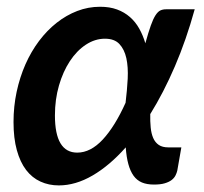

<svg xmlns="http://www.w3.org/2000/svg" viewBox="-20 -541 604 568"><path d="M208.5 -89.5Q248 -89.5 284 -128.2Q320 -167 351.5 -237Q356 -274 357.8 -308.2Q359.5 -342.5 353.8 -368.8Q348 -395 333.2 -410.8Q318.5 -426.5 290.5 -426.5Q261 -426.5 234 -408.8Q207 -391 186.8 -360.2Q166.5 -329.5 154.5 -288.2Q142.5 -247 142.5 -199.5Q142.5 -89.5 208.5 -89.5ZM556 -513.5Q531 -423 497.5 -345Q464 -267 424.5 -203.5Q424 -182 425.8 -164Q427.5 -146 433.2 -132.8Q439 -119.5 449.8 -112.2Q460.5 -105 478 -105H516.5L504.5 -36.5Q503 -29.5 499.2 -22Q495.5 -14.5 487.8 -8.5Q480 -2.5 467.5 1.2Q455 5 435.5 5Q414.5 5 399.8 -1.2Q385 -7.5 375.2 -21Q365.5 -34.5 359.8 -55.2Q354 -76 352 -105Q304 -51 253.8 -21.8Q203.5 7.5 154 7.5Q124.5 7.5 99.8 -3.8Q75 -15 57.2 -38.2Q39.5 -61.5 29.8 -96.8Q20 -132 20 -180Q20 -226 29.2 -269.2Q38.5 -312.5 55.2 -350.5Q72 -388.5 95.5 -419.8Q119 -451 147.5 -473.5Q176 -496 208.5 -508.5Q241 -521 276 -521Q304.5 -521 326.2 -513Q348 -505 364.5 -490.5Q381 -476 392 -456.2Q403 -436.5 410 -413Q419 -445.5 426 -465.2Q433 -485 440 -495.8Q447 -506.5 454.2 -510Q461.5 -513.5 471 -513.5Z"/></svg>

Font: Lato 2
Style: Bold Italic
Weight: 700
Italic angle: -7°
Designer: Lukasz Dziedzic with Adam Twardoch and Botio Nikoltchev
Foundry: tyPoland Lukasz Dziedzic
Version: Version 2.015; 2015-08-06; http://www.latofonts.com/